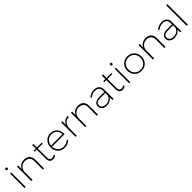

<svg xmlns="http://www.w3.org/2000/svg" viewBox="606 -2826 4911 4911"><g transform="rotate(-45 3061.0 -370.5)"><path d="M160 -671Q160 -655 149.5 -644.5Q139 -634 125 -634Q111 -634 100.5 -644.5Q90 -655 90 -671Q90 -686 100.5 -696.5Q111 -707 125 -707Q139 -707 149.5 -696.5Q160 -686 160 -671ZM145 -521V0H104V-521Z M609 -522Q704 -522 757.5 -467.5Q811 -413 811 -318V0H769V-310Q769 -390 724 -435Q679 -480 599 -480Q510 -478 456.5 -425.5Q403 -373 396 -282V0H354V-521H396V-388Q449 -519 609 -522Z M1231 -70 1247 -36Q1194 1 1138 1Q1082 2 1051 -35Q1020 -72 1020 -144V-472H944V-508H1020V-637H1060V-508H1237V-472H1060V-149Q1060 -94 1081 -66.5Q1102 -39 1143 -40Q1188 -40 1231 -70Z M1563 -522Q1676 -522 1741.5 -446.5Q1807 -371 1805 -249H1350Q1354 -154 1414 -95.5Q1474 -37 1565 -37Q1675 -37 1741 -109L1765 -82Q1688 1 1563 1Q1452 1 1380.5 -72.5Q1309 -146 1309 -260Q1309 -375 1381 -448.5Q1453 -522 1563 -522ZM1351 -286H1767Q1761 -376 1706 -430Q1651 -484 1563 -484Q1475 -484 1417 -429.5Q1359 -375 1351 -286Z M1996 -390Q2047 -519 2190 -522V-479Q2105 -479 2054 -426.5Q2003 -374 1996 -282V0H1954V-521H1996Z M2559 -522Q2654 -522 2707.5 -467.5Q2761 -413 2761 -318V0H2719V-310Q2719 -390 2674 -435Q2629 -480 2549 -480Q2460 -478 2406.5 -425.5Q2353 -373 2346 -282V0H2304V-521H2346V-388Q2399 -519 2559 -522Z M3328 0H3287L3286 -103Q3222 1 3078 1Q3001 1 2953.5 -42Q2906 -85 2906 -152Q2906 -217 2958 -254.5Q3010 -292 3100 -292H3285V-343Q3284 -410 3245 -447Q3206 -484 3129 -484Q3043 -484 2954 -416L2934 -448Q3036 -522 3135 -522Q3226 -522 3275.5 -475Q3325 -428 3326 -346ZM3084 -37Q3239 -37 3286 -170V-255H3104Q2946 -255 2946 -153Q2946 -101 2983.5 -69Q3021 -37 3084 -37Z M3748 -70 3764 -36Q3711 1 3655 1Q3599 2 3568 -35Q3537 -72 3537 -144V-472H3461V-508H3537V-637H3577V-508H3754V-472H3577V-149Q3577 -94 3598 -66.5Q3619 -39 3660 -40Q3705 -40 3748 -70Z M3947 -671Q3947 -655 3936.5 -644.5Q3926 -634 3912 -634Q3898 -634 3887.5 -644.5Q3877 -655 3877 -671Q3877 -686 3887.5 -696.5Q3898 -707 3912 -707Q3926 -707 3936.5 -696.5Q3947 -686 3947 -671ZM3932 -521V0H3891V-521Z M4342 -522Q4454 -522 4526.5 -448.5Q4599 -375 4599 -261Q4599 -146 4526.5 -72.5Q4454 1 4342 1Q4230 1 4157.5 -72.5Q4085 -146 4085 -261Q4085 -375 4158 -448.5Q4231 -522 4342 -522ZM4342 -482Q4248 -482 4187 -420Q4126 -358 4126 -260Q4126 -162 4187 -100Q4248 -38 4342 -38Q4437 -38 4497.5 -100Q4558 -162 4558 -260Q4558 -358 4497.5 -420Q4437 -482 4342 -482Z M5006 -522Q5101 -522 5154.5 -467.5Q5208 -413 5208 -318V0H5166V-310Q5166 -390 5121 -435Q5076 -480 4996 -480Q4907 -478 4853.5 -425.5Q4800 -373 4793 -282V0H4751V-521H4793V-388Q4846 -519 5006 -522Z M5775 0H5734L5733 -103Q5669 1 5525 1Q5448 1 5400.5 -42Q5353 -85 5353 -152Q5353 -217 5405 -254.5Q5457 -292 5547 -292H5732V-343Q5731 -410 5692 -447Q5653 -484 5576 -484Q5490 -484 5401 -416L5381 -448Q5483 -522 5582 -522Q5673 -522 5722.5 -475Q5772 -428 5773 -346ZM5531 -37Q5686 -37 5733 -170V-255H5551Q5393 -255 5393 -153Q5393 -101 5430.5 -69Q5468 -37 5531 -37Z M6013 -742V0H5971V-742Z"/></g></svg>

Font: Montserrat Ultra Light
Style: Regular
Weight: 200
Designer: Julieta Ulanovsky
Foundry: Julieta Ulanovsky
Version: Version 3.100;PS 003.100;hotconv 1.0.88;makeotf.lib2.5.64775